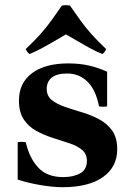

<svg xmlns="http://www.w3.org/2000/svg" viewBox="-20 -726 521 760"><path d="M227 15Q189 15 139.5 6.5Q90 -2 50 -15V-163Q66 -166 82 -163Q96 -101 131 -63Q166 -25 230 -25Q271 -25 297.5 -40Q324 -55 324 -89Q324 -117 304.5 -133Q285 -149 254.5 -159Q224 -169 189.5 -180Q155 -191 124.5 -207.5Q94 -224 74.5 -252.5Q55 -281 55 -328Q55 -398 107 -436.5Q159 -475 250 -475Q297 -475 334.5 -466Q372 -457 404 -442V-305Q388 -302 372 -305Q359 -371 326 -403Q293 -435 246 -435Q205 -435 185 -419Q165 -403 165 -374Q165 -346 185 -330Q205 -314 237 -303Q269 -292 304.5 -281.5Q340 -271 372 -254Q404 -237 424 -209Q444 -181 444 -135Q444 -65 387.5 -25Q331 15 227 15ZM385 -512Q355 -525 333 -537Q311 -549 290 -561.5Q269 -574 241 -590Q214 -574 192.5 -561.5Q171 -549 149 -537Q127 -525 97 -512Q86 -520 82 -532Q117 -565 140.5 -591.5Q164 -618 183.5 -645Q203 -672 225 -704Q241 -707 257 -704Q279 -672 298.5 -645Q318 -618 341.5 -591.5Q365 -565 400 -532Q396 -520 385 -512Z"/></svg>

Font: Poltawski Nowy
Style: Bold
Weight: 700
Designer: Adam Pótawski, Mateusz Machalski, Borys Kosmynka, Ania Wieluska
Foundry: Capitalics.wtf
Version: Version 1.001;gftools[0.9.25]